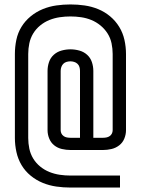

<svg xmlns="http://www.w3.org/2000/svg" viewBox="-20 -772 634 864"><path d="M297 72Q265 72 233.5 67.5Q202 63 172.5 51Q143 39 118 18.5Q93 -2 77 -29Q61 -56 54 -87.5Q47 -119 47 -151V-529Q47 -561 53.5 -592.5Q60 -624 76.5 -651Q93 -678 118 -698.5Q143 -719 172.5 -731Q202 -743 233.5 -747.5Q265 -752 297 -752Q329 -752 360.5 -747.5Q392 -743 421.5 -731Q451 -719 475.5 -698.5Q500 -678 516.5 -651Q533 -624 540 -592.5Q547 -561 547 -529V-186Q547 -167 539.5 -148.5Q532 -130 516.5 -118Q501 -106 482 -101.5Q463 -97 444 -97H297Q278 -97 258.5 -101.5Q239 -106 224 -118Q209 -130 201.5 -148.5Q194 -167 194 -186V-453Q194 -473 200.5 -492.5Q207 -512 222 -525.5Q237 -539 257 -544.5Q277 -550 297 -550Q317 -550 337 -544.5Q357 -539 372 -525.5Q387 -512 393.5 -492.5Q400 -473 400 -453V-152H444Q451 -152 459 -153.5Q467 -155 473.5 -159.5Q480 -164 483.5 -171Q487 -178 487 -186V-529Q487 -553 482 -577Q477 -601 464 -621.5Q451 -642 432 -657.5Q413 -673 391 -682Q369 -691 345 -694.5Q321 -698 297 -698Q273 -698 249 -694.5Q225 -691 202.5 -682Q180 -673 161 -657.5Q142 -642 129.5 -621.5Q117 -601 112 -577Q107 -553 107 -529V-151Q107 -127 112 -103Q117 -79 129.5 -58.5Q142 -38 161 -22.5Q180 -7 202.5 2Q225 11 249 14.5Q273 18 297 18H520V72ZM340 -152V-453Q340 -462 337.5 -470.5Q335 -479 328.5 -485Q322 -491 313.5 -493.5Q305 -496 297 -496Q288 -496 279.5 -493.5Q271 -491 265 -485Q259 -479 256 -470.5Q253 -462 253 -453V-186Q253 -178 256.5 -171Q260 -164 266.5 -159.5Q273 -155 281 -153.5Q289 -152 297 -152Z"/></svg>

Font: Iosevka QP Light
Style: Regular
Weight: 300
Designer: Belleve Invis
Foundry: Belleve Invis
Version: Version 20.0.0; ttfautohint (v1.8.4)